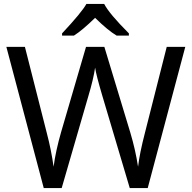

<svg xmlns="http://www.w3.org/2000/svg" viewBox="-20 -951 970 971"><path d="M727.1 0H636.2L497.1 -467.8Q466.3 -572.3 460.9 -608.9Q453.1 -552.7 426.8 -464.8L292 0H201.2L12.2 -713.9H106L216.8 -277.8Q239.3 -192.4 251 -107.9Q261.7 -188 289.1 -283.2L415 -713.9H507.8L639.2 -279.8Q664.6 -195.3 678.2 -107.9Q686 -175.3 712.9 -278.8L823.2 -713.9H917ZM631.8 -771H569.8Q525.9 -796.9 460.9 -860.8Q397 -798.3 354 -771H293.9V-782.2Q393.6 -888.7 417 -931.2H506.8Q532.2 -881.8 631.8 -782.2Z"/></svg>

Font: NotoSans
Style: Regular
Weight: 400
Designer: Monotype Design team
Foundry: Monotype Imaging Inc.
Version: Version 1.04